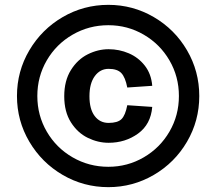

<svg xmlns="http://www.w3.org/2000/svg" viewBox="-20 -746 892 792"><path d="M245 -349Q245 -413 272.5 -457Q300 -501 342 -522Q384 -543 428 -543Q472 -543 511.5 -526Q551 -509 577.5 -475Q604 -441 608 -392L505 -385Q497 -427 480.5 -444.5Q464 -462 428 -462Q393 -462 371 -432Q349 -402 349 -349Q349 -296 370.5 -267.5Q392 -239 428 -239Q465 -239 481 -254.5Q497 -270 505 -312L608 -305Q602 -233 549.5 -195Q497 -157 428 -157Q384 -157 342 -177.5Q300 -198 272.5 -241.5Q245 -285 245 -349ZM50 -350Q50 -452 101 -538.5Q152 -625 238.5 -675.5Q325 -726 427 -726Q528 -726 614.5 -675.5Q701 -625 751.5 -538.5Q802 -452 802 -350Q802 -248 751.5 -161.5Q701 -75 614.5 -24.5Q528 26 427 26Q325 26 238.5 -24.5Q152 -75 101 -161.5Q50 -248 50 -350ZM718 -350Q718 -430 679 -497Q640 -564 573 -603Q506 -642 427 -642Q347 -642 279.5 -603Q212 -564 173 -497Q134 -430 134 -350Q134 -270 173 -203Q212 -136 279.5 -97Q347 -58 427 -58Q506 -58 573 -97Q640 -136 679 -203Q718 -270 718 -350Z"/></svg>

Font: Uncut Sans VF
Style: Regular
Weight: 400
Designer: Kasper Nordkvist
Foundry: Uncut Type
Version: Version 1.100;FEAKit 1.0